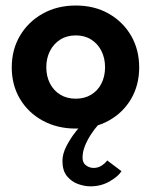

<svg xmlns="http://www.w3.org/2000/svg" viewBox="-20 -442 550 678"><path d="M247.5 12Q182 12 130.8 -16Q79.5 -44 50.5 -92.8Q21.5 -141.5 21.5 -204Q21.5 -266.5 50.5 -315.8Q79.5 -365 130.8 -393.8Q182 -422.5 247.5 -422.5Q313.5 -422.5 364 -393.8Q414.5 -365 443 -315.8Q471.5 -266.5 471.5 -204Q471.5 -141.5 443 -92.8Q414.5 -44 364 -16Q313.5 12 247.5 12ZM247.5 -93.5Q279 -93.5 302.2 -107.8Q325.5 -122 338.2 -147.2Q351 -172.5 351 -204.5Q351 -236.5 338.2 -262Q325.5 -287.5 302.2 -302.2Q279 -317 247.5 -317Q216 -317 192.8 -302.2Q169.5 -287.5 156.5 -262Q143.5 -236.5 143.5 -204.5Q143.5 -172.5 156.5 -147.2Q169.5 -122 192.8 -107.8Q216 -93.5 247.5 -93.5ZM299.5 216Q278.5 216 255.5 207.8Q232.5 199.5 216.5 180Q200.5 160.5 200.5 126Q200.5 102 214.2 74.8Q228 47.5 248 22.2Q268 -3 286 -20.5L326 0Q314.5 12.5 301.8 31.8Q289 51 280.2 72.5Q271.5 94 271.5 114.5Q271.5 133.5 284 142.2Q296.5 151 310.5 151Q327 151 339.8 142.2Q352.5 133.5 358.5 124.5L409 162.5Q397.5 181 367.2 198.5Q337 216 299.5 216Z"/></svg>

Font: League Spartan Thin SemiBold
Style: Regular
Weight: 600
Version: Version 2.002